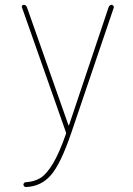

<svg xmlns="http://www.w3.org/2000/svg" viewBox="-20 -750 540 780"><path d="M247.1 -214.8 69.3 -719.7Q67.4 -723.6 69.8 -727.1Q72.3 -730.5 76.2 -730.5Q85.9 -730.5 89.8 -719.7L257.8 -242.2Q257.8 -241.2 258.8 -241.2Q260.7 -241.2 260.7 -242.2L420.9 -719.7Q423.8 -729.5 433.6 -730.5Q436.5 -730.5 439.9 -727.1Q443.4 -723.6 442.4 -719.7L269.5 -210Q226.6 -84 186.5 -38.1Q146.5 7.8 85 9.8Q81.1 9.8 78.1 6.8Q75.2 3.9 75.2 0Q75.2 -3.9 78.1 -6.8Q81.1 -9.8 85 -9.8Q119.1 -11.7 144 -26.9Q168.9 -42 194.8 -85Q220.7 -127.9 248 -206.1Q249 -209 247.1 -214.8Z"/></svg>

Font: Rounded-L Mgen+ 2m thin
Style: Regular
Weight: 100
Designer: [Source Han Sans]
Ryoko NISHIZUKA  (kana & ideographs); Paul D. Hunt (Latin, Greek & Cyrillic); Wenlong ZHANG  (bopomofo
Version: Version 1.059.20150602